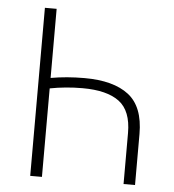

<svg xmlns="http://www.w3.org/2000/svg" viewBox="-49 -705 678 750"><g transform="rotate(5 289.5 -329.5)"><path d="M97 0V-659H143V-388Q205 -399 275 -399Q389 -399 448.5 -353Q508 -307 508 -200V0H463V-200Q463 -287 415 -323Q367 -359 271 -359Q205 -359 143 -347V0Z"/></g></svg>

Font: Toshiba Sans Light
Style: Regular
Weight: 300
Designer: Paul D. Hunt
Foundry: Toshiba Corporation
Version: Version 2.020;PS 2.0;hotconv 1.0.86;makeotf.lib2.5.63406